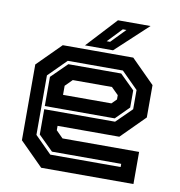

<svg xmlns="http://www.w3.org/2000/svg" viewBox="-78 -760 782 833"><g transform="rotate(10 313.0 -344.0)"><path d="M468.5 -540 571.5 -437V-294.5L468.5 -191.5H196.5V-172L227 -141.5H564.5V0H158L55 -103V-437L158 -540ZM429 -463 493 -400V-324.5L435 -266.5H127V-395L196 -463ZM434 -477H191L113 -399V-137L187 -63H497V-77H192L127 -141V-252.5H439L507 -319.5V-404ZM399.5 -398.5H227L196.5 -368V-328H409.5L430.5 -349V-368ZM253 -556 375 -688H518.5L376.5 -556ZM342.5 -590H357.5L418.5 -653H402.5Z"/></g></svg>

Font: Tourney Thin
Style: Bold
Weight: 700
Version: Version 1.015